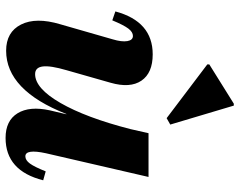

<svg xmlns="http://www.w3.org/2000/svg" viewBox="-105 -737 859 689"><g transform="rotate(90 324.5 -392.5)"><path d="M162 15Q95 15 68 -38.5Q41 -92 67 -179L121 -367Q131 -400 127.5 -420Q124 -440 109 -440Q95 -440 82.5 -423.5Q70 -407 53 -366L21 -377Q57 -511 175 -511Q242 -511 269.5 -470.5Q297 -430 277 -360L232 -202Q215 -144 218.5 -116.5Q222 -89 246 -89Q297 -89 349.5 -180Q402 -271 443 -430L458 -496H615L530 -128Q514 -54 541 -54Q555 -54 567 -70.5Q579 -87 595 -127L627 -118Q593 17 475 17Q413 17 386.5 -26Q360 -69 376 -142L390 -201H389Q304 15 162 15ZM404 -561 211 -707V-714L352 -802H359L427 -574Z"/></g></svg>

Font: Platypi
Style: Bold Italic
Weight: 700
Italic angle: -13°
Designer: David Sargent
Foundry: Bolt Cutter Type
Version: Version 1.200; ttfautohint (v1.8.4.7-5d5b)